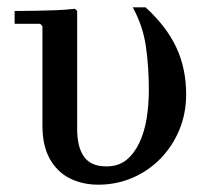

<svg xmlns="http://www.w3.org/2000/svg" viewBox="-20 -495 576 525"><path d="M249 10Q206 10 171.5 -7Q137 -24 116.5 -60Q96 -96 96 -152V-423L90 -430H20V-465Q46 -465 74.5 -465.5Q103 -466 131 -467Q159 -468 185 -471L191 -465V-141Q191 -120 195 -101.5Q199 -83 208 -69Q217 -55 232.5 -47.5Q248 -40 271 -40Q304 -40 325.5 -57.5Q347 -75 361 -104.5Q375 -134 381 -171.5Q387 -209 387 -250Q387 -311 379 -367.5Q371 -424 343 -475H378Q435 -423 462 -365.5Q489 -308 489 -237Q489 -184 470 -139Q451 -94 418 -60.5Q385 -27 341.5 -8.5Q298 10 249 10Z"/></svg>

Font: Brygada 1918 Medium
Style: Regular
Weight: 500
Designer: Mateusz Machalski | Borys Kosmynka | Przemek Hoffer
Foundry: NIEPODLEGLA 2018
Version: Version 3.006